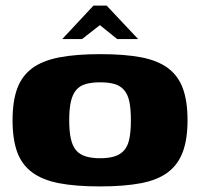

<svg xmlns="http://www.w3.org/2000/svg" viewBox="-20 -661 717 688"><path d="M338 7Q251 7 191.5 -4.5Q132 -16 95 -43.5Q58 -71 41.5 -116.5Q25 -162 25 -230Q25 -299 42 -344.5Q59 -390 96 -417Q133 -444 193 -455.5Q253 -467 340 -467Q427 -467 486.5 -455.5Q546 -444 582.5 -416.5Q619 -389 635.5 -343.5Q652 -298 652 -230Q652 -162 635 -116.5Q618 -71 581.5 -43.5Q545 -16 485 -4.5Q425 7 338 7ZM339 -94Q369 -94 390 -100.5Q411 -107 424.5 -122Q438 -137 443.5 -163.5Q449 -190 449 -230Q449 -271 443.5 -297Q438 -323 424.5 -338.5Q411 -354 390 -360Q369 -366 339 -366Q309 -366 287.5 -360Q266 -354 253 -338.5Q240 -323 234 -297Q228 -271 228 -230Q228 -190 234 -163.5Q240 -137 253 -122Q266 -107 287.5 -100.5Q309 -94 339 -94ZM203 -521 315 -641H362L475 -521H400L338 -571L274 -521Z"/></svg>

Font: Genos ExtraBold
Style: Regular
Weight: 800
Designer: Robert E. Leuschke
Foundry: Robert E. Leuschke
Version: Version 1.010